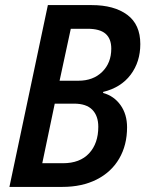

<svg xmlns="http://www.w3.org/2000/svg" viewBox="-20 -734 572 754"><path d="M168 -714H340Q428 -714 479.5 -676Q531 -638 531 -561Q531 -491 493 -440.5Q455 -390 385 -373V-369Q428 -357 453.5 -321Q479 -285 479 -234Q479 -164 448 -111Q417 -58 359.5 -29Q302 0 225 0H17ZM288 -417Q346 -417 381.5 -452Q417 -487 417 -543Q417 -582 394.5 -601.5Q372 -621 324 -621H258L214 -417ZM227 -93Q294 -93 330 -132Q366 -171 366 -236Q366 -279 342.5 -303Q319 -327 271 -327H195L146 -93Z"/></svg>

Font: Noto Sans UI NarrowMedium
Style: Italic
Weight: 500
Width: 4
Italic angle: -12°
Designer: Monotype Design Team
Foundry: Monotype Imaging Inc.
Version: Version 1.001